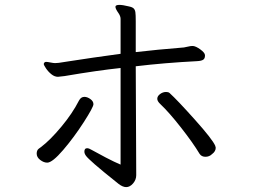

<svg xmlns="http://www.w3.org/2000/svg" viewBox="-20 -739 1040 785"><path d="M244 -428Q220 -425 217 -425Q203 -425 190 -435.5Q177 -446 168 -459.5Q159 -473 159 -477Q159 -482 164 -485Q165 -486 169 -486Q174 -486 186.5 -483.5Q199 -481 205 -481L220 -482L259 -488Q297 -494 362 -503.5Q427 -513 473 -519V-662Q473 -673 464 -686Q452 -703 452 -711V-712Q453 -719 468 -719Q482 -719 506 -713Q521 -710 526.5 -704.5Q532 -699 533.5 -689Q535 -679 535 -652V-526Q620 -536 732 -545Q739 -546 749 -548.5Q759 -551 766 -551H769Q781 -550 799 -537Q817 -524 818 -514V-511Q818 -500 811 -495Q804 -490 786 -489Q651 -482 535 -468L537 -23Q537 -4 524 11Q511 26 496 26Q482 26 465 13Q396 -42 367 -67.5Q338 -93 331.5 -102Q325 -111 325 -119Q325 -133 336 -133Q344 -133 355 -126Q376 -114 412.5 -95Q449 -76 473 -66V-461Q379 -451 244 -428ZM820 -98Q804 -98 796 -110Q769 -155 720 -217.5Q671 -280 636 -313Q623 -325 623 -335Q623 -346 634.5 -354.5Q646 -363 659 -363Q668 -363 673 -359Q705 -330 777 -249.5Q849 -169 860 -143Q862 -137 862 -135Q862 -120 847 -109Q836 -98 820 -98ZM130 -111Q130 -125 139 -131.5Q148 -138 148 -138Q185 -166 230.5 -220.5Q276 -275 303 -328Q311 -343 325 -343Q337 -343 349.5 -334Q362 -325 362 -313Q362 -301 322.5 -239.5Q283 -178 238.5 -126Q194 -74 173 -74Q159 -74 144.5 -85Q130 -96 130 -111Z"/></svg>

Font: Fusion Kai T
Style: Regular
Weight: 400
Designer: Fontworks Inc.
Version: Version 24.134;May 13, 2024